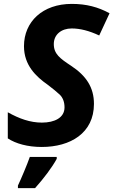

<svg xmlns="http://www.w3.org/2000/svg" viewBox="-20 -744 582 985"><path d="M194 10C341 10 462 -61 462 -211C462 -295 423 -355 344 -407C288 -444 256 -467 256 -518C256 -567 295 -598 348 -598C391 -598 438 -586 489 -562L542 -676C483 -708 423 -724 348 -724C199 -724 103 -633 103 -507C103 -409 165 -351 225 -309C250 -290 271 -273 287 -258C303 -242 311 -220 311 -193C311 -140 260 -115 195 -115C135 -115 79 -135 20 -168V-34C61 -7 122 10 194 10ZM160 221C204 172 247 115 271 71V61H133C119 101 89 172 72 208V221Z"/></svg>

Font: BC Sans
Style: Bold Italic
Weight: 700
Italic angle: -12°
Designer: Monotype Design Team
Province of B.C.
Foundry: Monotype Imaging Inc.
Version: Version 2.000;GOOG;noto-source:20170915:90ef993387c0